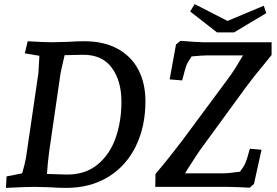

<svg xmlns="http://www.w3.org/2000/svg" viewBox="-20 -911 1351 936"><path d="M12 -51 88 -66Q102 -114 107 -144L167 -553L170 -601L172 -639L101 -651L115 -710Q198 -705 232 -705L311 -707Q355 -710 391 -710Q485 -710 552 -674Q619 -638 654 -572Q689 -506 689 -417Q689 -295 642.5 -199Q596 -103 508.5 -49Q421 5 302 5Q263 5 225 2Q175 0 148 0Q107 0 9 5ZM242 -62 307 -60Q397 -60 456.5 -109.5Q516 -159 544 -239.5Q572 -320 572 -415Q572 -516 525.5 -580Q479 -644 386 -644L295 -642Q276 -563 273 -539L220 -174Q212 -115 209 -63ZM1087 0H737L738 -63Q773 -104 811.5 -152.5Q850 -201 867 -224L1096 -533Q1124 -571 1165 -641H992Q969 -641 914 -636Q906 -624 900 -614Q894 -604 891 -598Q887 -589 880 -564Q873 -539 868 -519L807 -524L838 -694L860 -712Q946 -705 970 -705H1304V-643L1267 -597Q1218 -539 1179 -486L955 -179Q948 -170 898 -92L882 -66H1065Q1094 -66 1150 -74Q1171 -102 1175 -114Q1180 -124 1187 -147Q1194 -170 1198 -186L1255 -181L1218 -14L1197 4Q1123 0 1087 0ZM1089 -809 1266 -883 1278 -847 1121 -753H1038L907 -855L929 -891Z"/></svg>

Font: Andada Pro SemiBold
Style: Italic
Weight: 600
Italic angle: -6.99998°
Designer: Carolina Giovagnoli
Foundry: Huerta Tipografica
Version: Version 3.005